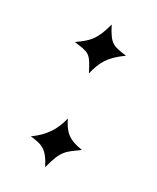

<svg xmlns="http://www.w3.org/2000/svg" viewBox="-85 -574 523 639"><g transform="rotate(15 176.0 -255.0)"><path d="M294 -425C248.5 -445 235.7 -446 221.5 -513C188.1 -454 167.1 -443 118 -425C170.1 -403 176.4 -405 190.3 -336C213.7 -378 231.7 -401 294 -425ZM233.8 -84C181.9 -107 170.8 -129 161.5 -173C148.7 -151 126.3 -109 57.8 -84C97 -68 117.6 -60 130.5 3C168.3 -64 182.3 -64 233.8 -84Z"/></g></svg>

Font: Linux Biolinum O 
Style: Bold Italic
Weight: 700
Designer: Philipp H. Poll
Foundry: Philipp H. Poll
Version: Version 1.3.2